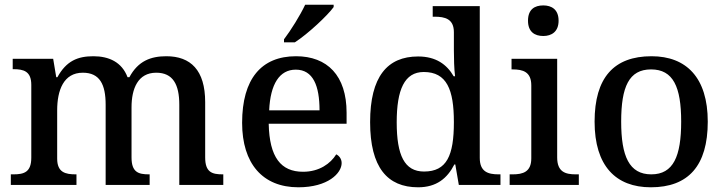

<svg xmlns="http://www.w3.org/2000/svg" viewBox="-20 -786 3081 816"><path d="M26 0H305V-45H302C258 -45 223 -53 223 -112V-317C223 -402 250 -477 332 -477C404 -477 429 -427 429 -341V0H616V-45H613C568 -45 539 -54 539 -117V-330C539 -409 566 -477 644 -477C715 -477 742 -427 742 -341V0H929V-45H926C881 -45 852 -54 852 -117V-352C852 -488 790 -547 687 -547C621 -547 567 -527 530 -458H522C498 -522 443 -547 377 -547C310 -547 262 -527 224 -458H219L206 -536H34V-492H37C81 -492 113 -483 113 -425V-116C113 -54 82 -45 37 -45H26Z M1187 -619V-606H1233C1289 -642 1373 -721 1398 -756V-766H1277C1256 -721 1216 -657 1187 -619ZM1248 10C1374 10 1432 -50 1432 -93C1432 -112 1420 -125 1409 -130C1385 -91 1337 -56 1268 -56C1174 -56 1125 -117 1122 -260H1453V-307C1453 -465 1371 -547 1238 -547C1091 -547 1009 -451 1009 -264C1009 -91 1096 10 1248 10ZM1338 -317H1124C1129 -429 1168 -490 1237 -490C1311 -490 1338 -421 1338 -317Z M1757 10C1835 10 1881 -28 1911 -87H1915L1930 0H2107V-45H2099C2054 -45 2019 -56 2019 -115V-760H1819V-715H1827C1871 -715 1909 -706 1909 -649V-572C1909 -539 1910 -494 1914 -462H1908C1879 -512 1833 -546 1757 -546C1626 -546 1553 -460 1553 -267C1553 -75 1626 10 1757 10ZM1782 -57C1699 -57 1666 -126 1666 -266C1666 -405 1699 -480 1781 -480C1879 -480 1909 -405 1909 -267C1909 -125 1879 -57 1782 -57Z M2289 -633C2324 -633 2354 -651 2354 -698C2354 -746 2324 -763 2289 -763C2252 -763 2224 -746 2224 -698C2224 -651 2252 -633 2289 -633ZM2146 0H2440V-45H2427C2383 -45 2348 -55 2348 -117V-536H2154V-491H2159C2202 -491 2238 -481 2238 -423V-113C2238 -55 2202 -45 2159 -45H2146Z M2746 10C2905 10 2988 -81 2988 -269C2988 -456 2897 -547 2749 -547C2589 -547 2507 -456 2507 -269C2507 -81 2597 10 2746 10ZM2748 -45C2654 -45 2620 -122 2620 -269C2620 -417 2653 -491 2747 -491C2841 -491 2875 -417 2875 -269C2875 -122 2842 -45 2748 -45Z"/></svg>

Font: Noto Serif Myanmar Medium
Style: Regular
Weight: 500
Designer: Ben Mitchell and the Monotype Design Team
Foundry: Monotype Imaging Inc.
Version: Version 2.106